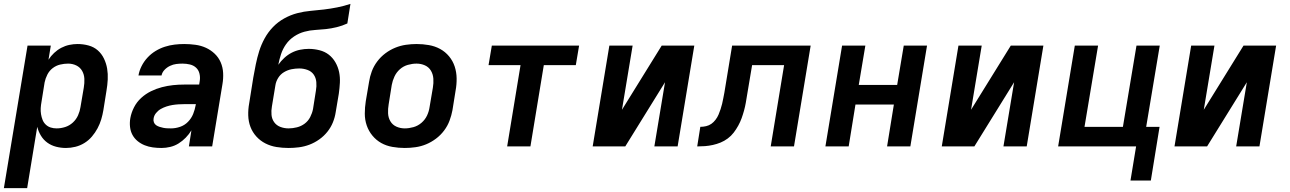

<svg xmlns="http://www.w3.org/2000/svg" viewBox="-31 -755 6651 990"><path d="M-11 215 111 -520H231L219 -447Q231 -466 248 -482Q265 -498 285 -508.5Q305 -519 326.5 -523.5Q348 -528 369 -528Q398 -528 425.5 -520.5Q453 -513 473 -495.5Q493 -478 505 -453Q517 -428 521.5 -401Q526 -374 524.5 -345Q523 -316 518 -287L502 -187Q498 -163 491 -139.5Q484 -116 472 -93.5Q460 -71 443 -51Q426 -31 404 -17.5Q382 -4 357.5 2Q333 8 309 8Q283 8 258 1.5Q233 -5 213 -19.5Q193 -34 180 -55.5Q167 -77 161 -101L109 215ZM261 -93Q283 -93 305 -100Q327 -107 344.5 -123Q362 -139 371.5 -160.5Q381 -182 384 -203L401 -303Q405 -326 404 -348.5Q403 -371 392.5 -389.5Q382 -408 362.5 -417.5Q343 -427 320 -427Q300 -427 279 -422Q258 -417 240.5 -403.5Q223 -390 213 -370Q203 -350 199 -330L183 -230Q180 -214 179 -198Q178 -182 180.5 -166.5Q183 -151 188.5 -137Q194 -123 205 -112.5Q216 -102 230.5 -97.5Q245 -93 261 -93Z M802 8Q779 8 757 5Q735 2 715 -6Q695 -14 678.5 -27.5Q662 -41 652 -59.5Q642 -78 639.5 -100.5Q637 -123 641 -146Q646 -174 660 -201.5Q674 -229 697 -250Q720 -271 747.5 -284.5Q775 -298 804 -305.5Q833 -313 861.5 -316Q890 -319 919 -319H996L999 -338Q1002 -357 997.5 -375.5Q993 -394 980 -406Q967 -418 948.5 -422.5Q930 -427 910 -427Q894 -427 878 -425Q862 -423 846 -415.5Q830 -408 817.5 -395Q805 -382 802 -366H683Q687 -390 699 -414Q711 -438 729.5 -458Q748 -478 771 -492Q794 -506 819 -514Q844 -522 869 -525Q894 -528 919 -528Q948 -528 977 -524Q1006 -520 1031 -508.5Q1056 -497 1076 -478Q1096 -459 1107 -433.5Q1118 -408 1119.5 -379Q1121 -350 1116 -321L1063 0H943L956 -83Q944 -63 927 -45.5Q910 -28 890 -15.5Q870 -3 847 2.5Q824 8 802 8ZM851 -93Q874 -93 897.5 -101Q921 -109 938.5 -127Q956 -145 965 -167.5Q974 -190 978 -213L979 -218H919Q904 -218 888.5 -217Q873 -216 858 -213.5Q843 -211 827.5 -206Q812 -201 798 -193Q784 -185 773.5 -172Q763 -159 761 -144Q759 -134 762.5 -124.5Q766 -115 774 -109.5Q782 -104 791.5 -101Q801 -98 810.5 -96Q820 -94 830.5 -93.5Q841 -93 851 -93Z M1457 8Q1425 8 1394.5 3Q1364 -2 1337.5 -15.5Q1311 -29 1291 -51Q1271 -73 1260.5 -100.5Q1250 -128 1249 -159.5Q1248 -191 1254 -223L1275 -355Q1281 -389 1288 -423.5Q1295 -458 1305.5 -491.5Q1316 -525 1333.5 -557Q1351 -589 1376.5 -615.5Q1402 -642 1434.5 -660Q1467 -678 1501.5 -687Q1536 -696 1570.5 -699Q1605 -702 1639 -706Q1673 -710 1708 -717Q1743 -724 1776 -735L1760 -634Q1734 -622 1705.5 -615Q1677 -608 1649.5 -605Q1622 -602 1594.5 -600.5Q1567 -599 1539 -591.5Q1511 -584 1486 -567.5Q1461 -551 1444 -527Q1427 -503 1418 -475.5Q1409 -448 1404 -421Q1417 -440 1435 -456.5Q1453 -473 1473.5 -483.5Q1494 -494 1516.5 -498.5Q1539 -503 1561 -503Q1589 -503 1616.5 -496Q1644 -489 1664.5 -473Q1685 -457 1698.5 -433.5Q1712 -410 1717.5 -383.5Q1723 -357 1721.5 -328.5Q1720 -300 1716 -272L1700 -177Q1696 -150 1685.5 -124Q1675 -98 1657 -75.5Q1639 -53 1615 -36Q1591 -19 1564.5 -9Q1538 1 1510.5 4.5Q1483 8 1457 8ZM1457 -93Q1478 -93 1500 -98.5Q1522 -104 1540 -117.5Q1558 -131 1568.5 -151.5Q1579 -172 1583 -193L1598 -288Q1602 -310 1600 -332Q1598 -354 1586.5 -370.5Q1575 -387 1554.5 -394.5Q1534 -402 1512 -402Q1492 -402 1472 -398Q1452 -394 1433.5 -383Q1415 -372 1403.5 -353.5Q1392 -335 1389 -315L1371 -206Q1367 -184 1369 -162.5Q1371 -141 1383 -124.5Q1395 -108 1415 -100.5Q1435 -93 1457 -93Z M2056 8Q2024 8 1992.5 2.5Q1961 -3 1935 -17.5Q1909 -32 1889.5 -55.5Q1870 -79 1860 -108Q1850 -137 1850 -169Q1850 -201 1855 -233L1872 -333Q1876 -360 1886 -387Q1896 -414 1914 -438Q1932 -462 1956 -480Q1980 -498 2007 -509Q2034 -520 2062 -524Q2090 -528 2117 -528Q2149 -528 2180.5 -522.5Q2212 -517 2238.5 -502.5Q2265 -488 2284.5 -464.5Q2304 -441 2313.5 -412Q2323 -383 2323.5 -351Q2324 -319 2318 -287L2302 -187Q2297 -160 2287 -133Q2277 -106 2259 -82Q2241 -58 2217 -40Q2193 -22 2166.5 -11Q2140 0 2111.5 4Q2083 8 2056 8ZM2056 -93Q2078 -93 2101 -99.5Q2124 -106 2142.5 -122Q2161 -138 2171 -159.5Q2181 -181 2184 -203L2201 -303Q2205 -326 2203.5 -349Q2202 -372 2191 -390.5Q2180 -409 2160 -418Q2140 -427 2117 -427Q2095 -427 2072 -420.5Q2049 -414 2031 -398Q2013 -382 2003 -360.5Q1993 -339 1989 -317L1973 -217Q1969 -194 1970 -171Q1971 -148 1982 -129.5Q1993 -111 2013 -102Q2033 -93 2056 -93Z M2584 0 2653 -419H2488L2505 -520H2955L2938 -419H2773L2704 0Z M3025 0 3111 -520H3231L3176 -189L3381 -520H3549L3463 0H3343L3398 -331L3193 0Z M3943 0 4012 -419H3847L3821 -264Q3818 -245 3814.5 -225Q3811 -205 3805.5 -185Q3800 -165 3793 -145.5Q3786 -126 3775.5 -107Q3765 -88 3752 -71Q3739 -54 3721.5 -41Q3704 -28 3684.5 -20Q3665 -12 3644.5 -7.5Q3624 -3 3604 -1.5Q3584 0 3564 0L3580 -101Q3595 -101 3610 -104.5Q3625 -108 3637 -116.5Q3649 -125 3658.5 -137.5Q3668 -150 3674 -164Q3680 -178 3684.5 -192Q3689 -206 3692.5 -220Q3696 -234 3698.5 -248.5Q3701 -263 3704 -277L3744 -520H4149L4063 0Z M4225 0 4311 -520H4431L4397 -317H4595L4629 -520H4749L4663 0H4543L4578 -216H4380L4345 0Z M4825 0 4911 -520H5031L4976 -189L5181 -520H5349L5263 0H5143L5198 -331L4993 0Z M5798 176 5827 0H5425L5511 -520H5631L5561 -101H5759L5829 -520H5949L5879 -101H5948L5903 176Z M6025 0 6111 -520H6231L6176 -189L6381 -520H6549L6463 0H6343L6398 -331L6193 0Z"/></svg>

Font: Iosevka Aile Oblique
Style: Bold
Weight: 700
Italic angle: -9°
Designer: Belleve Invis
Foundry: Belleve Invis
Version: Version 31.1.0; ttfautohint (v1.8.4)